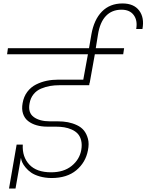

<svg xmlns="http://www.w3.org/2000/svg" viewBox="-20 -1019 848 1111"><path d="M101.1 -106 69.8 71.8H32.2L76.2 -182.1H111.8Q107.9 -111.3 149.7 -66.7Q191.4 -22 275.9 -22Q349.1 -22 394.8 -59.1Q440.4 -96.2 450.2 -150.9Q455.6 -181.6 449.7 -205.8Q443.8 -230 430.2 -244.9Q416.5 -259.8 395.3 -269.3Q374 -278.8 351.1 -282.5Q328.1 -286.1 301.8 -286.1H253.9Q219.7 -286.1 191.7 -294.2Q163.6 -302.2 142.8 -318.4Q122.1 -334.5 113.3 -361.1Q104.5 -387.7 110.8 -421.9Q117.2 -460 137.9 -487.5Q158.7 -515.1 188.5 -530Q218.3 -544.9 250 -551.5Q281.7 -558.1 316.9 -558.1H461.9L488.8 -705.1H21L25.9 -740.2H495.1L508.8 -819.8Q523.9 -905.3 569.8 -952.1Q615.7 -999 689 -999Q754.4 -999 785.4 -957.8Q816.4 -916.5 804.2 -851.1H768.1Q776.9 -900.4 753.9 -931.6Q731 -962.9 683.1 -962.9Q627.4 -962.9 592.8 -926.5Q558.1 -890.1 546.9 -818.8L534.2 -740.2H698.2L692.9 -705.1H528.8L499 -539.1H498L496.1 -525.9H324.2Q294.9 -525.9 269.5 -521.5Q244.1 -517.1 218 -506.3Q191.9 -495.6 174.1 -473.6Q156.2 -451.7 150.9 -419.9Q141.1 -366.7 175.3 -341.8Q209.5 -316.9 269 -316.9H314Q345.7 -316.9 372.8 -311.8Q399.9 -306.6 425.3 -294.7Q450.7 -282.7 466.1 -263.4Q481.4 -244.1 489 -215.6Q496.6 -187 488.8 -148.9Q475.6 -79.1 421.6 -33.9Q367.7 11.2 277.8 11.2Q240.7 10.7 210.2 2Q179.7 -6.8 160.6 -20Q141.6 -33.2 128.2 -49.6Q114.7 -65.9 108.6 -79.8Q102.5 -93.8 101.1 -106Z"/></svg>

Font: SVN-Poppins ExtraLight
Style: Italic
Weight: 200
Italic angle: -10°
Designer: Ninad Kale (Devanagari), Jonny Pinhorn (Latin)
Foundry: Indian Type Foundry
Version: Version 3.002 2017